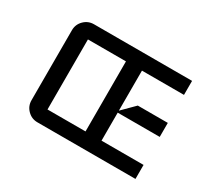

<svg xmlns="http://www.w3.org/2000/svg" viewBox="-103 -661 910 831"><g transform="rotate(30 352.5 -245.0)"><path d="M645 0H155Q126 0 105.5 -20.5Q85 -41 85 -70V-420Q85 -449 105.5 -469.5Q126 -490 155 -490H645V-420H435V-220L495 -280H645V-210H435V-70H645ZM355 -70V-420H165V-70Z"/></g></svg>

Font: Iceland
Style: Regular
Weight: 400
Designer: Cyreal (www.cyreal.org)
Foundry: Cyreal (www.cyreal.org)
Version: Version 1.001